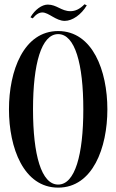

<svg xmlns="http://www.w3.org/2000/svg" viewBox="-20 -850 532 878"><path d="M174 -793C203 -793 235.5 -754.5 276 -754.5C311 -754.5 351.8 -783 376.8 -825.5L366.5 -830.5C344.5 -808 324 -798.9 302 -798.9C260.5 -798.9 239.5 -829 198.5 -829C171.5 -829 139.7 -806 119.2 -771L129.5 -766C146 -786 160 -793 174 -793ZM246 -708C88 -708 21 -526 21 -350C21 -174 88 8 246 8C404 8 471 -174 471 -350C471 -526 404 -708 246 -708ZM246 -6C169 -6 131 -142 131 -350C131 -558 169 -694 246 -694C323 -694 361 -558 361 -350C361 -142 323 -6 246 -6Z"/></svg>

Font: Picaflor 36 pt
Style: Regular
Weight: 400
Designer: Ariel Martín Pérez
Foundry: Tunera Type Foundry
Version: Version 1.000;hotconv 1.0.109;makeotfexe 2.5.65596